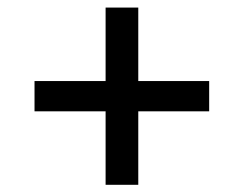

<svg xmlns="http://www.w3.org/2000/svg" viewBox="-20 -588 660 520"><path d="M73.5 -286.5V-368.5H266V-567.5H354.5V-368.5H546.5V-286.5H354.5V-87.5H266V-286.5Z"/></svg>

Font: Monaspace Radon
Style: Regular
Weight: 400
Designer: Riley Cran & the Lettermatic Team
Foundry: Lettermatic
Version: Version 1.000 (Monaspace Radon)